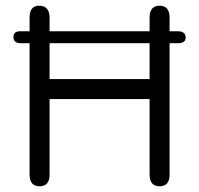

<svg xmlns="http://www.w3.org/2000/svg" viewBox="-20 -648 700 675"><path d="M52.7 -496.1Q27.3 -496.1 27.3 -517.6Q27.3 -538.1 50.8 -538.1Q51.8 -538.1 52.7 -538.1H84V-585.9Q84 -627.9 117.2 -627.9Q154.3 -627.9 154.3 -585.9V-538.1H505.9V-585.9Q505.9 -627.9 541 -627.9Q576.2 -627.9 576.2 -585.9V-538.1H604.5Q632.8 -538.1 632.8 -515.6Q632.8 -496.1 604.5 -496.1H576.2V-34.2Q576.2 6.8 541 6.8Q505.9 6.8 505.9 -34.2V-299.8H154.3V-34.2Q154.3 6.8 119.1 6.8Q84 6.8 84 -34.2V-496.1ZM505.9 -496.1H154.3V-370.1H505.9Z"/></svg>

Font: Jura
Style: DemiBold
Weight: 600
Version: Version 2.5